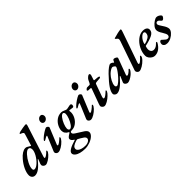

<svg xmlns="http://www.w3.org/2000/svg" viewBox="128 -1816 3216 3216"><g transform="rotate(-45 1735.5 -208.5)"><path d="M395 -113Q391 -97 391 -93Q391 -79 400 -79Q414 -79 442 -99Q470 -119 492 -144Q495 -148 498 -148Q508 -148 508 -135Q508 -113 474.5 -77Q441 -41 397.5 -13.5Q354 14 327 14Q306 14 287 -3Q268 -20 268 -38Q268 -46 272 -63Q302 -144 304 -144Q304 -149 301 -150Q298 -151 295 -146Q226 -62 174 -24Q122 14 75 14Q42 14 21 -8.5Q0 -31 0 -66Q0 -121 33 -192.5Q66 -264 121 -328Q162 -377 203.5 -403Q245 -429 280 -429Q299 -429 312.5 -422.5Q326 -416 356 -397Q373 -387 375 -387Q377 -387 378.5 -389.5Q380 -392 381 -395L435 -570Q446 -605 446 -609Q446 -621 437.5 -630Q429 -639 409 -647Q393 -653 389 -655.5Q385 -658 385 -662Q385 -669 392 -673Q399 -677 416 -682Q443 -689 493.5 -697.5Q544 -706 556 -706Q577 -706 577 -692Q577 -678 570 -658ZM350 -328Q350 -355 338.5 -370Q327 -385 305 -385Q273 -385 227 -334.5Q181 -284 147 -216.5Q113 -149 113 -102Q113 -84 120.5 -75.5Q128 -67 144 -67Q181 -67 230 -112Q279 -157 314.5 -219.5Q350 -282 350 -328ZM303 -140V-141Z M573 -33Q573 -45 577 -53Q605 -115 661 -253L685 -312Q687 -320 681 -320Q663 -320 612 -287Q605 -283 601 -283Q589 -283 589 -290Q589 -302 618.5 -329.5Q648 -357 689 -384.5Q730 -412 762 -425Q768 -427 771 -427Q788 -427 803 -411.5Q818 -396 813 -384L698 -103Q694 -96 694 -83Q694 -79 697 -76.5Q700 -74 703 -74Q717 -74 749 -98Q781 -122 808 -149Q811 -152 812 -152Q816 -152 819 -148.5Q822 -145 822 -141Q822 -118 787 -80.5Q752 -43 705.5 -14.5Q659 14 626 14Q605 14 589 -1Q573 -16 573 -33ZM770 -557Q770 -588 791.5 -611.5Q813 -635 845 -635Q865 -635 877.5 -618.5Q890 -602 890 -580Q890 -551 868 -529Q846 -507 817 -507Q797 -507 783.5 -522Q770 -537 770 -557Z M766 184Q766 119 960 63Q969 60 962 54Q910 22 910 -12Q910 -30 927.5 -45.5Q945 -61 980 -82Q991 -90 991 -95Q991 -99 982 -103Q952 -117 933 -143.5Q914 -170 914 -206Q914 -251 940.5 -303.5Q967 -356 1016 -391.5Q1065 -427 1128 -427Q1145 -427 1157 -423Q1169 -419 1188 -411Q1194 -408 1208 -402Q1222 -396 1230 -396Q1247 -396 1281 -404Q1309 -411 1326 -411Q1334 -411 1342 -404.5Q1350 -398 1350 -385Q1350 -367 1343 -356Q1336 -345 1326 -345Q1318 -345 1292 -349Q1270 -354 1255 -354Q1240 -354 1244 -342Q1247 -332 1247 -312Q1247 -259 1219.5 -207Q1192 -155 1145.5 -122Q1099 -89 1046 -89Q1024 -89 1016 -84Q1006 -75 1006 -63Q1006 -49 1015 -38Q1024 -27 1046 -12L1112 30Q1159 58 1183 75Q1230 108 1230 144Q1230 180 1193 214Q1156 248 1098.5 269Q1041 290 985 290Q924 290 874 276.5Q824 263 795 238.5Q766 214 766 184ZM1166 -353Q1166 -371 1157.5 -383.5Q1149 -396 1137 -396Q1111 -396 1080 -355.5Q1049 -315 1027 -260Q1005 -205 1004 -168Q1004 -147 1013 -135Q1022 -123 1035 -123Q1063 -123 1093.5 -165Q1124 -207 1145 -263Q1166 -319 1166 -353ZM1131 189Q1131 177 1122.5 163.5Q1114 150 1098 140Q1079 127 1053.5 111.5Q1028 96 1014 89Q1004 83 994 83Q989 83 973 87Q918 104 891 124.5Q864 145 864 177Q864 198 884 216Q904 234 940 245Q976 256 1023 256Q1069 256 1099.5 236.5Q1130 217 1131 189Z M1343 -33Q1343 -45 1347 -53Q1375 -115 1431 -253L1455 -312Q1457 -320 1451 -320Q1433 -320 1382 -287Q1375 -283 1371 -283Q1359 -283 1359 -290Q1359 -302 1388.5 -329.5Q1418 -357 1459 -384.5Q1500 -412 1532 -425Q1538 -427 1541 -427Q1558 -427 1573 -411.5Q1588 -396 1583 -384L1468 -103Q1464 -96 1464 -83Q1464 -79 1467 -76.5Q1470 -74 1473 -74Q1487 -74 1519 -98Q1551 -122 1578 -149Q1581 -152 1582 -152Q1586 -152 1589 -148.5Q1592 -145 1592 -141Q1592 -118 1557 -80.5Q1522 -43 1475.5 -14.5Q1429 14 1396 14Q1375 14 1359 -1Q1343 -16 1343 -33ZM1540 -557Q1540 -588 1561.5 -611.5Q1583 -635 1615 -635Q1635 -635 1647.5 -618.5Q1660 -602 1660 -580Q1660 -551 1638 -529Q1616 -507 1587 -507Q1567 -507 1553.5 -522Q1540 -537 1540 -557Z M1665 -38Q1665 -47 1668.5 -58.5Q1672 -70 1677 -85L1771 -342Q1774 -348 1774 -353Q1774 -359 1770 -361.5Q1766 -364 1761 -364L1715 -366Q1701 -367 1697 -372Q1693 -377 1693 -384Q1693 -386 1699.5 -394Q1706 -402 1716 -408.5Q1726 -415 1736 -415H1780Q1793 -415 1798 -418.5Q1803 -422 1811 -437L1837 -491Q1847 -510 1870 -529Q1893 -548 1907 -548Q1916 -548 1921 -541Q1926 -534 1926 -523Q1926 -515 1923 -507L1899 -433L1897 -424Q1897 -414 1913 -414Q1936 -414 1980 -408Q1998 -405 2003 -401Q2008 -397 2008 -389Q2008 -385 2002 -379.5Q1996 -374 1984 -373Q1941 -369 1916 -368Q1899 -367 1890.5 -363Q1882 -359 1878 -349L1799 -130Q1793 -112 1793 -102Q1793 -85 1810 -85Q1836 -85 1907 -153Q1911 -158 1915.5 -158.5Q1920 -159 1921 -156Q1924 -153 1924 -147Q1924 -139 1920 -132Q1908 -106 1871.5 -71Q1835 -36 1792.5 -11Q1750 14 1720 14Q1701 14 1683 -4Q1665 -22 1665 -38Z M1958 -34Q1958 -82 2003 -150Q2048 -218 2147 -321Q2193 -368 2230 -395Q2267 -422 2285 -422Q2295 -422 2308.5 -416Q2322 -410 2334 -399Q2343 -389 2344 -389Q2346 -389 2347 -390Q2348 -391 2350 -395Q2355 -405 2360.5 -414.5Q2366 -424 2366 -426Q2368 -431 2373.5 -434.5Q2379 -438 2386 -438Q2405 -438 2426.5 -425.5Q2448 -413 2448 -402Q2448 -393 2445 -387L2341 -107Q2338 -100 2338 -93Q2338 -78 2352 -78Q2366 -78 2390.5 -95.5Q2415 -113 2437 -138Q2441 -142 2443 -142Q2448 -142 2451 -138Q2454 -134 2454 -127Q2454 -116 2436.5 -92.5Q2419 -69 2394 -47Q2360 -19 2327 -2.5Q2294 14 2271 14Q2251 14 2231.5 -2Q2212 -18 2212 -35Q2212 -45 2218 -58Q2217 -61 2257 -149Q2259 -155 2259 -156Q2259 -160 2256.5 -161Q2254 -162 2251 -159Q2170 -67 2115 -26.5Q2060 14 2016 14Q1996 14 1977 -1.5Q1958 -17 1958 -34ZM2246 -197Q2280 -239 2300 -271.5Q2320 -304 2320 -319Q2320 -327 2302 -342Q2282 -357 2269 -357Q2253 -357 2224.5 -339.5Q2196 -322 2171 -298Q2133 -260 2104.5 -205Q2076 -150 2076 -113Q2076 -97 2083.5 -87.5Q2091 -78 2105 -78Q2124 -78 2163 -111Q2202 -144 2246 -197Z M2494 -38Q2494 -46 2497 -56L2674 -569Q2681 -590 2681 -605Q2681 -623 2668 -632Q2658 -638 2642 -654Q2638 -658 2638 -663Q2638 -668 2643 -670Q2672 -679 2698 -684L2738 -695Q2756 -699 2776.5 -702.5Q2797 -706 2809 -707Q2814 -707 2818 -701Q2822 -695 2821 -689Q2817 -670 2810 -651L2621 -110Q2618 -100 2618 -91Q2618 -77 2629 -77Q2643 -77 2669.5 -99.5Q2696 -122 2720 -150Q2728 -162 2734 -162Q2743 -162 2743 -147Q2743 -120 2707 -81.5Q2671 -43 2623.5 -14.5Q2576 14 2546 14Q2527 14 2510.5 -3Q2494 -20 2494 -38Z M2794 -101Q2794 -177 2832.5 -253.5Q2871 -330 2933 -378.5Q2995 -427 3061 -427Q3109 -427 3134 -408Q3159 -389 3159 -359Q3159 -300 3093.5 -267.5Q3028 -235 2926 -214Q2917 -213 2914 -205Q2904 -172 2903 -151Q2902 -114 2920 -91.5Q2938 -69 2971 -69Q2999 -69 3023 -83Q3047 -97 3070 -122Q3080 -133 3088 -133Q3097 -133 3097 -123Q3097 -114 3094 -111Q3063 -54 3016.5 -19.5Q2970 15 2911 15Q2886 15 2858.5 -1.5Q2831 -18 2812.5 -45Q2794 -72 2794 -101ZM3074 -364Q3074 -376 3066.5 -385.5Q3059 -395 3047 -395Q3023 -395 2996 -371.5Q2969 -348 2949 -314Q2929 -280 2926 -251V-249Q2926 -245 2933 -245Q2986 -256 3030 -284Q3074 -312 3074 -364Z M3126 -47Q3126 -71 3137.5 -87Q3149 -103 3164 -103Q3170 -103 3180 -94.5Q3190 -86 3201 -75Q3220 -57 3234.5 -47Q3249 -37 3267 -37Q3287 -37 3297.5 -49Q3308 -61 3309 -81Q3309 -108 3269 -172Q3229 -232 3229 -274Q3229 -308 3257.5 -343.5Q3286 -379 3323.5 -403Q3361 -427 3384 -427Q3404 -427 3424 -417.5Q3444 -408 3457.5 -394.5Q3471 -381 3471 -371Q3471 -356 3453 -335.5Q3435 -315 3420 -315Q3406 -315 3387 -340Q3379 -352 3367 -359.5Q3355 -367 3342 -367Q3327 -367 3318 -356Q3309 -345 3309 -330Q3309 -311 3355 -245Q3401 -179 3401 -135Q3401 -104 3371.5 -68.5Q3342 -33 3296.5 -9.5Q3251 14 3207 14Q3171 14 3148.5 -3Q3126 -20 3126 -47Z"/></g></svg>

Font: EB Garamond SemiBold
Style: Italic
Weight: 600
Italic angle: -17.2°
Designer: Georg Duffner and Octavio Pardo
Foundry: Georg Duffner
Version: Version 1.000